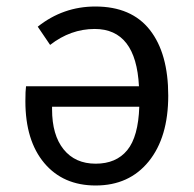

<svg xmlns="http://www.w3.org/2000/svg" viewBox="-20 -558 596 590"><path d="M408 -230H140V-222Q140 -143 175.5 -99Q211 -55 274 -55Q337 -55 371 -96.5Q405 -138 408 -230ZM273 -538Q384 -538 440.5 -466Q497 -394 497 -264Q497 -136 437 -62Q377 12 274 12Q174 12 116 -57Q58 -126 58 -247Q58 -279 60 -293H407Q398 -469 271 -469Q197 -469 134 -420L96 -476Q174 -538 273 -538Z"/></svg>

Font: FiraSans
Style: Regular
Weight: 350
Designer: Carrois Corporate & Edenspiekermann AG
Foundry: Carrois Corporate GbR & Edenspiekermann AG
Version: Version 3.106;PS 003.106;hotconv 1.0.70;makeotf.lib2.5.58329